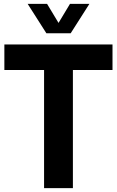

<svg xmlns="http://www.w3.org/2000/svg" viewBox="-20 -969 602 989"><path d="M207 0V-608.5H2.5V-740H559.5V-608.5H355.5V0ZM219 -797.5 122.5 -949H222.5L281.5 -851L340.5 -949H440.5L344 -797.5Z"/></svg>

Font: Encode Sans Cnd
Style: Bold
Weight: 700
Width: 3
Designer: Multiple Designers
Foundry: Impallari Type
Version: Version 3.002; ttfautohint (v1.8.3) -l 8 -r 50 -G 200 -x 14 